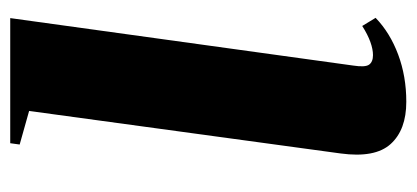

<svg xmlns="http://www.w3.org/2000/svg" viewBox="-234 -548 795 366"><g transform="rotate(-90 163.0 -365.5)"><path d="M151.5 12Q98 12 71 -17.8Q44 -47.5 53 -113.5L134 -707L70 -725L72.5 -743H311L220.5 -89Q217 -66.5 222.2 -59Q227.5 -51.5 240.5 -51.5Q251.5 -51.5 265.5 -56.5Q279.5 -61.5 296 -72L311.5 -46.5Q283 -19 241.5 -3.5Q200 12 151.5 12Z"/></g></svg>

Font: Merriweather 144pt ExtraBold
Style: Italic
Weight: 800
Italic angle: -7.8°
Version: Version 2.101